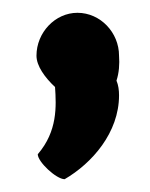

<svg xmlns="http://www.w3.org/2000/svg" viewBox="-20 -303 235 300"><path d="M37 -216C37 -200 50 -182 66 -167C68 -137 70 -98 39 -62C39 -50 68 -23 81 -23C124 -48 166 -96 166 -154C166 -162 165 -170 162 -177C166 -189 167 -203 166 -216C166 -252 137 -283 101 -283C66 -283 37 -252 37 -216Z"/></svg>

Font: Ampere
Style: SuExt
Weight: 400
Version: Version 1